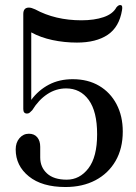

<svg xmlns="http://www.w3.org/2000/svg" viewBox="-20 -741 548 771"><path d="M43 -141Q43 -168.5 58.2 -186.2Q73.5 -204 96 -204Q117.5 -204 129.5 -189.8Q141.5 -175.5 141.5 -151.5V-108.5Q141.5 -69.5 168.8 -44.5Q196 -19.5 248 -19.5Q300 -19.5 335 -65Q370 -110.5 370 -202Q370 -293.5 336.2 -339.8Q302.5 -386 245.5 -386Q205 -386 170 -363Q135 -340 109.5 -298.5Q103.5 -292 99 -288.5Q94.5 -285 88.5 -285Q73.5 -285 73.5 -303V-684.5Q73.5 -710.5 96 -710.5Q106 -710.5 121 -703.5Q202 -659.5 307 -659.5Q358.5 -659.5 396 -672.2Q433.5 -685 447.5 -711.5Q457 -722.5 464.5 -720.5Q473.5 -719.5 470 -700.5Q459 -632.5 412.5 -601.2Q366 -570 289 -570Q238.5 -570 190.5 -580.2Q142.5 -590.5 105.5 -611V-340Q134.5 -379 176.2 -401Q218 -423 272 -423Q333 -423 378 -396.5Q423 -370 448 -322.5Q473 -275 473 -213Q473 -144.5 444 -94.5Q415 -44.5 363.2 -17.2Q311.5 10 243 10Q148.5 10 95.8 -32.8Q43 -75.5 43 -141Z"/></svg>

Font: Fraunces 144pt S050
Style: Regular
Weight: 400
Version: Version 1.000; ttfautohint (v1.8.3)